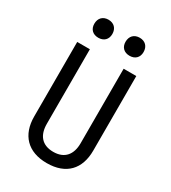

<svg xmlns="http://www.w3.org/2000/svg" viewBox="-226 -1058 1052 1182"><g transform="rotate(30 300.0 -467.5)"><path d="M189 -817C228 -817 253 -841 253 -880C253 -920 228 -945 189 -945C150 -945 125 -920 125 -880C125 -841 150 -817 189 -817ZM411 -817C450 -817 475 -841 475 -880C475 -920 450 -945 411 -945C372 -945 347 -920 347 -880C347 -841 372 -817 411 -817ZM300 10C437 10 510 -69 510 -200V-730H420V-200C420 -120 380 -70 300 -70C219 -70 180 -120 180 -200V-730H90V-200C90 -70 164 10 300 10Z"/></g></svg>

Font: Tekne LDO
Style: Regular
Weight: 400
Monospace: yes
Designer: Alessio Laiso, Mario Rullo, Paolo Rosset
Foundry: Alessio Laiso
Version: Version 1.000;hotconv 1.0.109;makeotfexe 2.5.65596